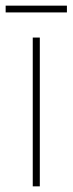

<svg xmlns="http://www.w3.org/2000/svg" viewBox="-39 -660 257 680"><path d="M198 -640H-19V-616H198ZM102 0V-527H77V0Z"/></svg>

Font: Noto Sans Lao Condensed Thin
Style: Regular
Weight: 100
Width: 3
Designer: Monotype Design Team
Foundry: Monotype Imaging Inc.
Version: Version 2.003